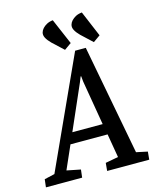

<svg xmlns="http://www.w3.org/2000/svg" viewBox="-171 -924 825 1009"><g transform="rotate(-15 241.5 -419.5)"><path d="M236 -672 176 -728Q158 -746 150 -761.5Q142 -777 146 -791Q149 -802 158 -812Q167 -822 181 -829.5Q195 -837 214 -839L274 -699ZM393 -672 333 -728Q315 -746 307 -761.5Q299 -777 303 -791Q306 -802 315 -812Q324 -822 338 -829.5Q352 -837 372 -839L431 -699ZM-48 0 -43 -43 13 -56 286 -654H344L457 -56L518 -43L514 0H285L289 -43L359 -56L337 -185H135L79 -58L154 -43L149 0ZM161 -244H326L285 -486L282 -516H279L267 -486Z"/></g></svg>

Font: Faustina Medium
Style: Italic
Weight: 500
Italic angle: -8°
Designer: Alfonso Garcia
Foundry: http://www.omnibus-type.com
Version: Version 1.200